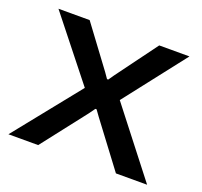

<svg xmlns="http://www.w3.org/2000/svg" viewBox="-98 -641 792 752"><g transform="rotate(20 298.0 -264.5)"><path d="M8 0 227 -273 24 -529H154L281 -358L297 -335H302L318 -358L444 -529H570L372 -275L586 0H456L317 -185L299 -210H294L276 -185L132 0Z"/></g></svg>

Font: Mona Sans SemiExpanded Medium
Style: Regular
Weight: 500
Width: 6
Designer: Deni Anggara
Foundry: GitHub
Version: Version 2.000